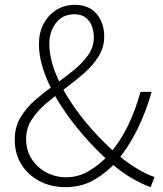

<svg xmlns="http://www.w3.org/2000/svg" viewBox="-20 -761 673 794"><path d="M250 13Q192 13 144.5 -11.5Q97 -36 69 -80Q41 -124 41 -184Q41 -235 64.5 -275Q88 -315 125.5 -347.5Q163 -380 204.5 -409.5Q246 -439 283 -469Q320 -499 344 -532.5Q368 -566 368 -607Q368 -631 360 -652.5Q352 -674 334.5 -688Q317 -702 288 -702Q239 -702 211.5 -666Q184 -630 184 -581Q184 -525 208 -463Q232 -401 273 -339Q314 -277 363.5 -222Q413 -167 463 -124Q505 -89 544.5 -65Q584 -41 619 -29L603 13Q566 0 523.5 -25Q481 -50 435 -90Q381 -137 328.5 -197Q276 -257 233.5 -322Q191 -387 166 -453.5Q141 -520 141 -579Q141 -626 160 -662Q179 -698 212.5 -719.5Q246 -741 290 -741Q348 -741 379.5 -703.5Q411 -666 411 -610Q411 -565 387.5 -527.5Q364 -490 327.5 -458Q291 -426 249.5 -395.5Q208 -365 171.5 -334Q135 -303 111.5 -267Q88 -231 88 -187Q88 -139 111 -103.5Q134 -68 171.5 -48Q209 -28 254 -28Q304 -28 348 -54Q392 -80 429 -120Q475 -172 507.5 -238Q540 -304 561 -381H607Q584 -299 548 -226Q512 -153 463 -94Q421 -47 369 -17Q317 13 250 13Z"/></svg>

Font: Noto Sans KR ExtraLight
Style: Regular
Weight: 250
Designer: Ryoko NISHIZUKA  (kana, bopomofo & ideographs); Paul D. Hunt (Latin, Greek & Cyrillic); Sandoll Communications , Soo-you
Foundry: Adobe
Version: Version 2.004-H2;hotconv 1.0.118;makeotfexe 2.5.65603